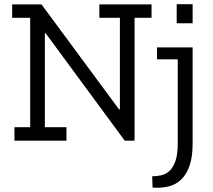

<svg xmlns="http://www.w3.org/2000/svg" viewBox="-20 -671 1014 916"><path d="M899 13Q899 77 884.5 119Q870 161 844.5 185.5Q819 210 784 218.5Q749 227 708 224L706 170Q727 170 748.5 165.5Q770 161 787.5 145.5Q805 130 816.5 98.5Q828 67 828 13V-388H729V-445H899ZM823 -651H899V-560H823ZM622 -586V0H575L198 -512H194V-64H297V0H49V-64H124V-586H38V-650H178L548 -149H552V-586H454V-650H703V-586Z"/></svg>

Font: Zilla Slab Regular
Style: Regular
Weight: 400
Designer: Typotheque.com
Foundry: Typotheque type foundry
Version: Version 1.0; 2017